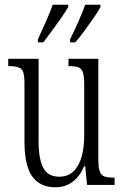

<svg xmlns="http://www.w3.org/2000/svg" viewBox="-20 -786 526 816"><path d="M215 10Q151 10 117.5 -35.5Q84 -81 84 -185V-435Q84 -482 69.5 -493.5Q55 -505 19 -505H15V-536H144V-186Q144 -110 164 -72.5Q184 -35 232 -35Q269 -35 292.5 -58Q316 -81 327 -120.5Q338 -160 338 -210V-424Q338 -460 332.5 -477.5Q327 -495 313 -500Q299 -505 274 -505H271V-536H398V-105Q398 -72 404.5 -56Q411 -40 425.5 -35.5Q440 -31 464 -31H467V0H350L342 -80H338Q299 10 215 10ZM278 -619Q298 -660 314 -696Q330 -732 342 -766H407V-756Q398 -739 379.5 -712Q361 -685 340 -656.5Q319 -628 300 -606H278ZM141 -619Q160 -660 176 -696Q192 -732 204 -766H270V-756Q260 -739 241.5 -712Q223 -685 202 -656.5Q181 -628 164 -606H141Z"/></svg>

Font: Noto Serif ExtraCondensed Light
Style: Regular
Weight: 300
Width: 2
Designer: Monotype Design Team
Foundry: Monotype Imaging Inc.
Version: Version 2.014; ttfautohint (v1.8.4.7-5d5b)